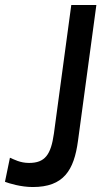

<svg xmlns="http://www.w3.org/2000/svg" viewBox="-30 -743 432 773"><path d="M284 -176 358 -723H257L187 -205C175 -120 151 -87 87 -87C51 -87 27 -101 10 -108L-10 -11C6 -5 53 10 102 10C226 10 268 -57 284 -176Z"/></svg>

Font: United Sans Medium
Style: Italic
Weight: 500
Italic angle: -8°
Designer: Pablo Impallari, Rodrigo Fuenzalida (Modified by Dan O. Williams)
Version: Version 1.000;PS 001.000;hotconv 1.0.88;makeotf.lib2.5.64775